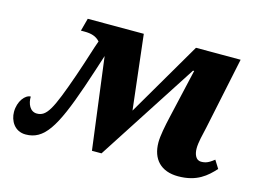

<svg xmlns="http://www.w3.org/2000/svg" viewBox="-80 -670 1077 814"><g transform="rotate(15 459.0 -263.0)"><path d="M755 10C838 10 878 -27 912 -64L890 -99C866 -80 853 -75 833 -75C812 -75 801 -97 801 -125C801 -151 810 -186 818 -221L884 -536H688L497 -209L459 -536H213L198 -480H214C243 -480 265 -474 282 -455C268 -417 258 -379 228 -292C171 -129 151 -92 108 -92C78 -92 64 -124 65 -155C41 -155 13 -121 13 -74C13 -36 36 6 85 6C165 6 208 -61 275 -256C294 -313 310 -360 323 -402L375 0H417L701 -439H706L657 -225C647 -182 638 -136 638 -108C638 -34 680 10 755 10Z"/></g></svg>

Font: Noto Serif SemiCondensed Extra
Style: Italic
Weight: 800
Width: 4
Italic angle: -12°
Designer: Monotype Design Team
Foundry: Monotype Imaging Inc.
Version: Version 1.901